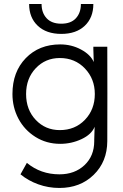

<svg xmlns="http://www.w3.org/2000/svg" viewBox="-20 -703 610 956"><path d="M277.8 -55.2Q353.5 -55.2 402.8 -106.4Q452.1 -157.7 452.1 -234.9Q452.1 -310.5 402.6 -362.3Q353 -414.1 277.8 -414.1Q206.1 -414.1 158 -363.3Q109.9 -312.5 109.9 -234.9Q109.9 -156.7 158 -106Q206.1 -55.2 277.8 -55.2ZM42 -234.9Q42 -345.2 108.4 -413.6Q174.8 -481.9 279.8 -481.9Q335.9 -481.9 383.3 -456.5Q430.7 -431.2 446.8 -394L444.8 -458V-470.2H514.2Q515.1 -235.4 514.2 0Q513.7 102.1 446.5 167.5Q379.4 232.9 275.9 232.9Q220.7 232.9 170.7 214.8Q120.6 196.8 82 165L113.8 107.9Q182.6 165 275.9 165Q352.1 165 400.6 119.4Q449.2 73.7 449.2 0V-7.8L451.2 -71.8Q436 -33.7 386 -10.3Q335.9 13.2 279.8 13.2Q211.4 13.2 156.5 -21.2Q101.6 -55.7 71.8 -112.1Q42 -168.5 42 -234.9ZM125 -683.1H187Q187 -639.2 212.2 -612.1Q237.3 -585 285.2 -585Q333 -585 357.9 -612.1Q382.8 -639.2 382.8 -683.1H444.8Q444.8 -615.2 402.1 -574.7Q359.4 -534.2 285.2 -534.2Q210.9 -534.2 168 -574.7Q125 -615.2 125 -683.1Z"/></svg>

Font: Kreadon
Style: Regular
Weight: 400
Designer: kohakuno
Foundry: StudioGnu
Version: Version 1.000;Glyphs 3.1.2 (3151)